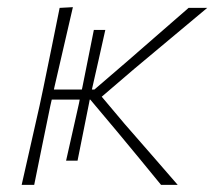

<svg xmlns="http://www.w3.org/2000/svg" viewBox="-20 -516 598 536"><path d="M40.5 0Q53.5 -56.5 65 -108.2Q76.5 -160 90.5 -221L101 -270.5Q113.5 -331.5 124.5 -385.2Q135.5 -439 146.5 -494L183.5 -496Q170.5 -440 158 -385.8Q145.5 -331.5 131.5 -271L130.5 -266H208.5L210 -272.5L242 -432.5H274Q264.5 -389 255 -347.5Q245.5 -306 238 -272.5L236.5 -266H243.5L336.5 -346Q378 -382.5 421.5 -420Q465 -457.5 506.5 -494H558.5Q507.5 -451.5 456.2 -408.5Q405 -365.5 354.5 -323.5L264 -246L328 -170Q364.5 -128 402 -85.2Q439.5 -42.5 476 0H429.5Q399.5 -36.5 369 -73.8Q338.5 -111 308 -147.5L232 -238H230.5L228.5 -227.5Q214 -156 196.5 -67.5H164.5Q174.5 -111 183.5 -151.8Q192.5 -192.5 200.5 -227.5L202.5 -238H124.5L120.5 -220.5Q108 -160 97.5 -108.5Q87 -57 75.5 0Z"/></svg>

Font: Commissioner Loud Thin
Style: Italic
Weight: 100
Italic angle: -12°
Designer: Kostas Bartsokas
Foundry: Kostas Bartsokas
Version: Version 1.000; ttfautohint (v1.8.3)